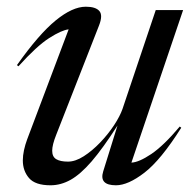

<svg xmlns="http://www.w3.org/2000/svg" viewBox="-20 -542 574 572"><path d="M287.5 -31.5 330 -168Q286.5 -100 253 -61.2Q219.5 -22.5 190.2 -6.2Q161 10 130.5 10Q85 10 66.5 -11.5Q48 -33 48 -64Q48 -78.5 51.5 -94.8Q55 -111 61 -127L184.5 -454.5Q164 -452.5 126.8 -428.8Q89.5 -405 35 -344.5L30.5 -348Q96 -440.5 146 -481.2Q196 -522 235.5 -522Q265 -522 276 -509.2Q287 -496.5 275 -466L147.5 -140.5Q135.5 -110.5 135.5 -93Q135.5 -75 147.5 -67.8Q159.5 -60.5 182.5 -60.5Q204.5 -60.5 229.5 -76.5Q254.5 -92.5 278.2 -117.2Q302 -142 319.8 -169Q337.5 -196 345 -217.5L444 -512H525.5L371.5 -57.5Q394 -58.5 430.8 -83.2Q467.5 -108 515.5 -165L520 -161.5Q459 -65 410.2 -27.5Q361.5 10 325.5 10Q274.5 10 287.5 -31.5Z"/></svg>

Font: Newsreader Display
Style: Italic
Weight: 400
Italic angle: -17°
Designer: Hugues Gentile
Foundry: Production Type
Version: Version 1.001